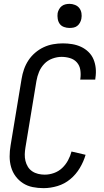

<svg xmlns="http://www.w3.org/2000/svg" viewBox="-20 -968 540 996"><path d="M206 8Q177 8 149.5 2.5Q122 -3 99.5 -17.5Q77 -32 61 -53.5Q45 -75 37.5 -101.5Q30 -128 30 -156.5Q30 -185 35 -214L92 -559Q96 -584 104.5 -608.5Q113 -633 127.5 -655Q142 -677 162.5 -694.5Q183 -712 206.5 -723Q230 -734 255.5 -738.5Q281 -743 306 -743Q331 -743 355 -739Q379 -735 400.5 -725Q422 -715 439 -698.5Q456 -682 465 -660.5Q474 -639 476.5 -614.5Q479 -590 475 -564L474 -555H396L397 -561Q400 -584 396.5 -606Q393 -628 379 -644Q365 -660 343.5 -666.5Q322 -673 299 -673Q276 -673 251.5 -664Q227 -655 209.5 -636.5Q192 -618 182.5 -595Q173 -572 169 -548L112 -203Q109 -185 108.5 -167.5Q108 -150 112 -133.5Q116 -117 124.5 -103Q133 -89 147 -79.5Q161 -70 178 -66Q195 -62 212 -62Q236 -62 260 -70.5Q284 -79 302.5 -96.5Q321 -114 333 -136.5Q345 -159 351 -182L424 -165Q414 -130 394 -96.5Q374 -63 344.5 -38.5Q315 -14 278.5 -3Q242 8 206 8ZM340 -823Q326 -823 312 -828Q298 -833 290 -844Q282 -855 279.5 -870Q277 -885 279 -900Q281 -910 286.5 -920Q292 -930 300.5 -936.5Q309 -943 319.5 -945.5Q330 -948 341 -948Q355 -948 369 -942.5Q383 -937 391.5 -926Q400 -915 402.5 -900Q405 -885 402 -870Q400 -860 394.5 -850Q389 -840 380.5 -833.5Q372 -827 361.5 -825Q351 -823 340 -823Z"/></svg>

Font: Iosevka Custom
Style: Italic
Weight: 400
Italic angle: -9°
Monospace: yes
Designer: Belleve Invis
Foundry: Belleve Invis
Version: Version 30.3.3; ttfautohint (v1.8.3)